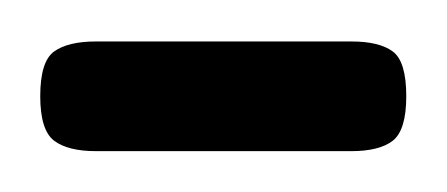

<svg xmlns="http://www.w3.org/2000/svg" viewBox="-47 -74 219 94"><path d="M0 -53.7H125Q138.7 -53.7 145.3 -48.8Q151.9 -43.9 151.9 -26.9Q151.9 -10.3 145.3 -5.1Q138.7 0 125 0H0Q-13.7 0 -20.5 -5.1Q-27.3 -10.3 -27.3 -26.9Q-27.3 -43.9 -20.5 -48.8Q-13.7 -53.7 0 -53.7Z"/></svg>

Font: Lateef ExtraLight
Style: Regular
Weight: 200
Designer: SIL International
Foundry: SIL International
Version: Version 4.200